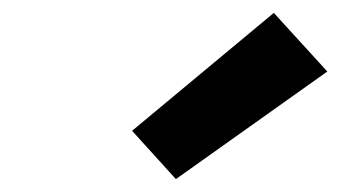

<svg xmlns="http://www.w3.org/2000/svg" viewBox="-20 -833 540 298"><path d="M253 -555 185 -630 405 -813 488 -722Z"/></svg>

Font: Iosevka Curly Slab XBdObl
Style: Regular
Weight: 800
Italic angle: -9°
Monospace: yes
Designer: Belleve Invis
Foundry: Belleve Invis
Version: Version 11.1.0; ttfautohint (v1.8.3)